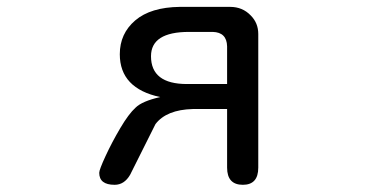

<svg xmlns="http://www.w3.org/2000/svg" viewBox="-20 -504 1040 547"><path d="M321.3 -349.6Q321.3 -408.2 365.2 -445.8Q409.2 -483.4 492.2 -484.4H635.7Q670.9 -484.4 694.3 -460Q715.8 -438.5 715.8 -407.2V-26.4Q715.8 22.5 671.9 22.5Q627 22.5 627 -26.4V-193.4H529.3Q454.1 -191.4 422.9 -150.4L350.6 -5.9Q334 22.5 306.6 22.5Q262.7 22.5 262.7 -11.7Q262.7 -20.5 280.8 -59.6Q298.8 -98.6 322.8 -139.2Q346.7 -179.7 366.2 -197.3Q384.8 -215.8 436.5 -227.5Q321.3 -252 321.3 -349.6ZM585.9 -413.1H518.6Q410.2 -413.1 410.2 -343.8Q410.2 -264.6 512.7 -264.6H627V-372.1Q626 -412.1 585.9 -413.1Z"/></svg>

Font: FakePearl
Style: Regular
Weight: 400
Version: Version 1.2